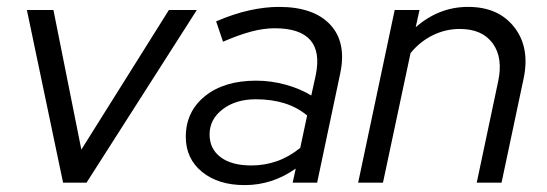

<svg xmlns="http://www.w3.org/2000/svg" viewBox="-20 -530 1588 557"><path d="M163 0 58 -501H135L216 -96L470 -501H551L231 0Z M690 7Q613 7 566 -31.5Q519 -70 519 -133Q519 -206 574.5 -251Q630 -296 723 -296Q766 -296 808 -284.5Q850 -273 883 -253L896 -312Q910 -380 880 -414Q850 -448 777 -448Q745 -448 709 -438.5Q673 -429 627 -409L607 -468Q658 -490 703.5 -500Q749 -510 789 -510Q890 -510 938 -458.5Q986 -407 967 -317L900 0H829L838 -41Q804 -17 767 -5Q730 7 690 7ZM588 -140Q588 -98 620 -74Q652 -50 709 -50Q748 -50 783.5 -62.5Q819 -75 851 -101L871 -195Q842 -219 805 -230.5Q768 -242 722 -242Q664 -242 626 -213Q588 -184 588 -140Z M1019 0 1125 -501H1197L1186 -451Q1219 -480 1257 -495Q1295 -510 1338 -510Q1426 -510 1472 -451Q1518 -392 1499 -302L1435 0H1363L1425 -293Q1440 -362 1409.5 -404Q1379 -446 1314 -446Q1273 -446 1236 -428Q1199 -410 1171 -376L1091 0Z"/></svg>

Font: Red Hat Display
Style: Italic
Weight: 400
Italic angle: -12°
Designer: Pentagram / MCKL
Foundry: Pentagram / MCKL
Version: Version 1.003; Red Hat Display Italic